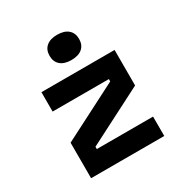

<svg xmlns="http://www.w3.org/2000/svg" viewBox="-195 -1028 1140 1185"><g transform="rotate(-30 375.0 -436.0)"><path d="M635.7 -613.1V-360L234.8 -154.7V-138.2H635.7V0H114.3V-253.1L515.2 -458.4V-475H114.3V-613.1ZM269.9 -781.8Q269.9 -824.4 297.4 -848Q324.8 -871.7 375 -871.7Q425.2 -871.7 452.6 -848Q480.1 -824.4 480.1 -781.8Q480.1 -739.2 452.6 -715.6Q425.2 -692 375 -692Q324.8 -692 297.4 -715.6Q269.9 -739.2 269.9 -781.8Z"/></g></svg>

Font: Martian Mono Custom sWd Rg
Style: Regular
Weight: 400
Width: 6
Monospace: yes
Designer: Alex Havermale
Foundry: Evil Martians
Version: Version 1.000